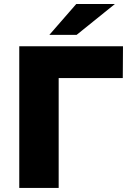

<svg xmlns="http://www.w3.org/2000/svg" viewBox="-20 -929 642 949"><path d="M75.2 0V-700.2H587.9L586.9 -543H270V0ZM224.1 -756.8 356.9 -909.2H547.9L358.9 -756.8Z"/></svg>

Font: Montserrat ExtraBold
Style: Regular
Weight: 800
Designer: Julieta Ulanovsky
Foundry: Julieta Ulanovsky
Version: Version 9.000